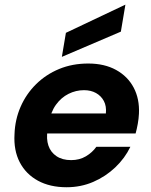

<svg xmlns="http://www.w3.org/2000/svg" viewBox="-20 -775 636 807"><path d="M260 12Q190 12 139.5 -15.5Q89 -43 63 -93Q37 -143 41 -211Q43 -272 66.5 -326Q90 -380 131.5 -421Q173 -462 228.5 -485Q284 -508 351 -508Q419 -508 468 -481Q517 -454 542 -406.5Q567 -359 564 -297Q563 -276 559 -254Q555 -232 550 -214H139L154 -298H425Q428 -329 416.5 -350.5Q405 -372 383.5 -384Q362 -396 333 -396Q299 -396 268 -380.5Q237 -365 215 -334.5Q193 -304 185 -257L180 -228Q174 -191 183.5 -163Q193 -135 217.5 -118.5Q242 -102 279 -102Q314 -102 341 -118Q368 -134 385 -158H528Q505 -110 464.5 -71.5Q424 -33 372 -10.5Q320 12 260 12ZM240 -536 257 -637 506 -755H507L488 -642Z"/></svg>

Font: DM Sans 28pt ExtraBold
Style: Italic
Weight: 800
Italic angle: -10°
Version: Version 4.004;gftools[0.9.30]